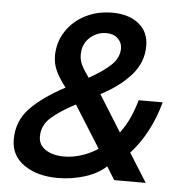

<svg xmlns="http://www.w3.org/2000/svg" viewBox="-55 -827 849 893"><g transform="rotate(5 370.0 -381.0)"><path d="M28 -148Q28 -234 85 -293.5Q142 -353 247 -409Q215 -450 200 -483Q185 -516 185 -551Q185 -615 218.5 -666.5Q252 -718 308.5 -746.5Q365 -775 433 -775Q511 -775 557.5 -737.5Q604 -700 604 -634Q604 -557 550.5 -497Q497 -437 411 -393L517 -223Q545 -261 561.5 -298Q578 -335 591 -380H703Q663 -233 573 -134L657 0H510L472 -61Q432 -24 371 -5.5Q310 13 247 13Q152 13 90 -29.5Q28 -72 28 -148ZM488 -613Q488 -640 468 -659Q448 -678 415 -678Q370 -678 337 -647.5Q304 -617 304 -568Q304 -543 315 -520Q326 -497 350 -464Q415 -500 451.5 -534.5Q488 -569 488 -613ZM425 -139 302 -335Q228 -296 188 -260Q148 -224 148 -172Q148 -133 181.5 -111Q215 -89 268 -89Q308 -89 349.5 -102.5Q391 -116 425 -139Z"/></g></svg>

Font: Open Sauce One SemiBold Italic
Style: Regular
Weight: 600
Italic angle: -10°
Designer: Alfredo Marco Pradil
Foundry: Creative Sauce Fz LLC
Version: Version 1.477